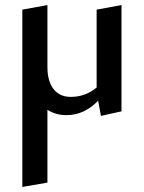

<svg xmlns="http://www.w3.org/2000/svg" viewBox="-20 -448 567 757"><path d="M361 -410 459 -428V-9L378 9L367 -51Q312 6 242 6Q200 6 167 -15V272L68 289V-410L167 -428V-183Q167 -128 191 -97Q215 -66 259 -66Q317 -66 361 -103Z"/></svg>

Font: EauTest Semibold
Style: Regular
Weight: 600
Designer: Christian Thalmann (Catharsis Fonts)
Version: Version 0.001;PS 000.001;hotconv 1.0.88;makeotf.lib2.5.64775